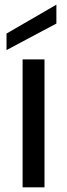

<svg xmlns="http://www.w3.org/2000/svg" viewBox="-20 -804 288 824"><path d="M77 -549V0H171V-549ZM8 -589 222 -703V-784L8 -660Z"/></svg>

Font: Malmofest
Style: Regular
Weight: 400
Designer: Jonny Pinhorn (Poppins), Kolossal
Version: Version 1.004;Glyphs 3.1.2 (3151)